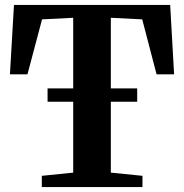

<svg xmlns="http://www.w3.org/2000/svg" viewBox="-20 -763 750 783"><path d="M278.5 -59V-690.5L151.5 -684L92 -460H20.5L37 -743H674L690 -460H618.5L560 -684L432 -690.5V-59L561 -46V0H150.5V-46ZM539.5 -402.5V-348H174V-402.5Z"/></svg>

Font: Merriweather 60pt
Style: Bold
Weight: 700
Version: Version 2.100